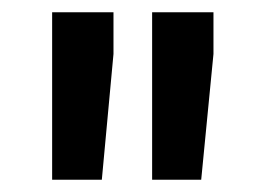

<svg xmlns="http://www.w3.org/2000/svg" viewBox="-20 -784 429 313"><path d="M65 -491V-764H165V-696L146 -491ZM228 -491V-764H328V-696L308 -491Z"/></svg>

Font: Freesentation 8 ExtraBold
Style: Regular
Weight: 800
Designer: glyphs from Roboto by Christian Robertson / Hangul glyphs from Noto Sans CJK(Source Han Sans) by Jang Soo-young and Kang
Foundry: PT&
Version: Version 2.001